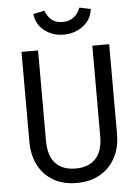

<svg xmlns="http://www.w3.org/2000/svg" viewBox="-61 -960 737 1018"><g transform="rotate(-5 307.5 -450.5)"><path d="M541 -706.2V-228.7Q541 -157.4 512.3 -103.1Q483.6 -48.7 430.8 -18.5Q377.9 11.8 306.7 11.8Q233.8 11.8 181.8 -18.7Q129.7 -49.2 102.1 -103.3Q74.4 -157.4 74.4 -228.7V-706.2H162.6V-225.6Q162.6 -145.1 200.3 -105.1Q237.9 -65.1 306.7 -65.1Q375.9 -65.1 413.6 -105.1Q451.3 -145.1 451.3 -225.6V-706.2ZM305.6 -777.9Q246.7 -777.9 203.6 -811.5Q160.5 -845.1 154.4 -900.5L213.8 -913.3Q224.6 -883.1 246.9 -864.1Q269.2 -845.1 305.6 -845.1Q341.5 -845.1 365.6 -864.1Q389.7 -883.1 400.5 -913.3L460 -900.5Q453.8 -845.1 409.5 -811.5Q365.1 -777.9 305.6 -777.9Z"/></g></svg>

Font: FiraCode Nerd Font
Style: Regular
Weight: 400
Designer: Carrois Corporate, Edenspiekermann AG, Nikita Prokopov
Foundry: Carrois Corporate, Edenspiekermann AG, Nikita Prokopov
Version: Version 6.002;Nerd Fonts 2.1.0